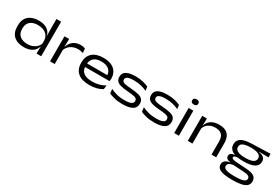

<svg xmlns="http://www.w3.org/2000/svg" viewBox="76 -1828 4601 3177"><g transform="rotate(30 2376.0 -239.0)"><path d="M317.5 14Q193 14 124 -49.2Q55 -112.5 55 -233.5V-244.5Q55 -366 125.5 -429.2Q196 -492.5 319.5 -492.5Q384.5 -492.5 434 -474.2Q483.5 -456 514.8 -422Q546 -388 555 -340H585.5L558 -247.5Q555 -306.5 525.8 -345Q496.5 -383.5 449.2 -402.2Q402 -421 343.5 -421Q250 -421 197.8 -376Q145.5 -331 145.5 -245V-235Q145.5 -149.5 197.8 -104.5Q250 -59.5 344 -59.5Q401.5 -59.5 447 -78.8Q492.5 -98 522.5 -131.2Q552.5 -164.5 562 -206L585 -135.5H556.5Q547 -96 518 -62Q489 -28 439.5 -7Q390 14 317.5 14ZM555.5 0 559.5 -145 558 -172.5V-311L558.5 -332L556 -478V-660H645V0Z M899.5 -264 882 -327.5 903 -329Q925.5 -403 981.8 -445.8Q1038 -488.5 1121 -488.5Q1150 -488.5 1171.2 -483.8Q1192.5 -479 1208 -473L1215.5 -390.5Q1196 -397.5 1171 -402.2Q1146 -407 1117.5 -407Q1042 -407 985 -370.5Q928 -334 899.5 -264ZM814 0V-478.5H903.5L899.5 -311.5L903.5 -307.5V0Z M1572.5 15Q1423 15 1347.8 -49.8Q1272.5 -114.5 1272.5 -233.5V-245.5Q1272.5 -362.5 1345 -428Q1417.5 -493.5 1554 -493.5Q1647 -493.5 1709.5 -464.2Q1772 -435 1803.8 -382Q1835.5 -329 1835.5 -258.5V-255.5Q1835.5 -244 1834.2 -231.5Q1833 -219 1830.5 -209H1747Q1748.5 -220.5 1749 -234.5Q1749.5 -248.5 1749.5 -261.5Q1749.5 -311 1727.5 -347.2Q1705.5 -383.5 1662 -403.2Q1618.5 -423 1554 -423Q1458.5 -423 1410.2 -378.5Q1362 -334 1362 -257V-249.5V-240V-224Q1362 -187.5 1374.2 -157Q1386.5 -126.5 1413 -104.2Q1439.5 -82 1482.2 -70.2Q1525 -58.5 1586 -58.5Q1654 -58.5 1712.8 -74.8Q1771.5 -91 1824.5 -122L1814.5 -46Q1768 -17 1708 -1Q1648 15 1572.5 15ZM1313.5 -209V-276H1813V-209Z M2201 15Q2112.5 15 2048.8 -1.5Q1985 -18 1942.5 -37L1932.5 -119.5Q1983.5 -94.5 2048.5 -76.5Q2113.5 -58.5 2197 -58.5Q2279.5 -58.5 2321.5 -76.5Q2363.5 -94.5 2363.5 -134Q2363.5 -161.5 2346.2 -176.8Q2329 -192 2288 -199.5Q2247 -207 2176 -212Q2084 -218.5 2031.2 -234.8Q1978.5 -251 1956.5 -280.2Q1934.5 -309.5 1934.5 -355V-356Q1934.5 -425 1992.5 -459.5Q2050.5 -494 2169 -494Q2253 -494 2315 -478.2Q2377 -462.5 2416 -442.5L2426.5 -367.5Q2379.5 -390 2317 -406Q2254.5 -422 2176 -422Q2119.5 -422 2085.8 -413.8Q2052 -405.5 2037.2 -390.5Q2022.5 -375.5 2022.5 -354.5Q2022.5 -329.5 2037 -315Q2051.5 -300.5 2090.2 -292.8Q2129 -285 2201 -280Q2294.5 -273 2349.2 -258.5Q2404 -244 2428.2 -214.8Q2452.5 -185.5 2452.5 -134Q2452.5 -56.5 2389.2 -20.8Q2326 15 2201 15Z M2807 15Q2718.5 15 2654.8 -1.5Q2591 -18 2548.5 -37L2538.5 -119.5Q2589.5 -94.5 2654.5 -76.5Q2719.5 -58.5 2803 -58.5Q2885.5 -58.5 2927.5 -76.5Q2969.5 -94.5 2969.5 -134Q2969.5 -161.5 2952.2 -176.8Q2935 -192 2894 -199.5Q2853 -207 2782 -212Q2690 -218.5 2637.2 -234.8Q2584.5 -251 2562.5 -280.2Q2540.5 -309.5 2540.5 -355V-356Q2540.5 -425 2598.5 -459.5Q2656.5 -494 2775 -494Q2859 -494 2921 -478.2Q2983 -462.5 3022 -442.5L3032.5 -367.5Q2985.5 -390 2923 -406Q2860.5 -422 2782 -422Q2725.5 -422 2691.8 -413.8Q2658 -405.5 2643.2 -390.5Q2628.5 -375.5 2628.5 -354.5Q2628.5 -329.5 2643 -315Q2657.5 -300.5 2696.2 -292.8Q2735 -285 2807 -280Q2900.5 -273 2955.2 -258.5Q3010 -244 3034.2 -214.8Q3058.5 -185.5 3058.5 -134Q3058.5 -56.5 2995.2 -20.8Q2932 15 2807 15Z M3186.5 0V-478.5H3276V0ZM3231 -570Q3202 -570 3187.5 -583Q3173 -596 3173 -619V-621Q3173 -644 3187.5 -656.8Q3202 -669.5 3231 -669.5Q3260.5 -669.5 3275.2 -656.5Q3290 -643.5 3290 -621V-619Q3290 -596 3275.2 -583Q3260.5 -570 3231 -570Z M3899.5 0V-253.5Q3899.5 -302 3883.8 -339Q3868 -376 3831.8 -397Q3795.5 -418 3733.5 -418Q3677 -418 3635 -399Q3593 -380 3566.8 -347.8Q3540.5 -315.5 3531 -275.5L3517 -343H3534.5Q3544.5 -382.5 3572.8 -416.5Q3601 -450.5 3649 -471.5Q3697 -492.5 3765 -492.5Q3846 -492.5 3895.2 -465Q3944.5 -437.5 3966.8 -386.2Q3989 -335 3989 -263.5V0ZM3446 0V-478.5H3535.5L3531.5 -334.5L3535.5 -324V0Z M4408.5 -166.5Q4269 -166.5 4198.2 -208Q4127.5 -249.5 4127.5 -326V-331Q4127.5 -383 4155.5 -417Q4183.5 -451 4240.2 -468.5Q4297 -486 4382 -488.5L4739 -500V-431L4555.5 -434L4556 -430.5Q4601 -424 4629.2 -408.8Q4657.5 -393.5 4670.5 -370.2Q4683.5 -347 4683.5 -318V-313.5Q4683.5 -240.5 4615 -203.5Q4546.5 -166.5 4408.5 -166.5ZM4403.5 121.5H4413Q4476.5 121.5 4523.5 115Q4570.5 108.5 4596.2 92Q4622 75.5 4622 47V45Q4622 13.5 4594 -1.2Q4566 -16 4503.5 -20L4292 -32L4325.5 -35Q4289 -31.5 4259.8 -23.2Q4230.5 -15 4213.2 0.8Q4196 16.5 4196 42.5V43.5Q4196 73.5 4221.5 90.5Q4247 107.5 4293.5 114.5Q4340 121.5 4403.5 121.5ZM4397.5 192Q4309.5 192 4244.5 180.2Q4179.5 168.5 4144.5 140.5Q4109.5 112.5 4109.5 63V61.5Q4109.5 28.5 4126.5 7Q4143.5 -14.5 4172 -26.5Q4200.5 -38.5 4235 -41.5L4234 -44Q4189.5 -50 4167 -68Q4144.5 -86 4144.5 -116.5V-117Q4144.5 -138 4153.8 -153Q4163 -168 4183.8 -176.8Q4204.5 -185.5 4238.5 -187.5V-201.5L4354.5 -173L4309.5 -174Q4263.5 -173.5 4245.8 -164.5Q4228 -155.5 4228 -138.5Q4228 -119 4253.2 -109.5Q4278.5 -100 4344.5 -96L4515 -85.5Q4615 -79.5 4662.2 -48.5Q4709.5 -17.5 4709.5 48V49.5Q4709.5 103 4672.5 134.5Q4635.5 166 4568.8 179Q4502 192 4412 192ZM4407 -231.5Q4474.5 -231.5 4516.8 -242.5Q4559 -253.5 4579.2 -275Q4599.5 -296.5 4599.5 -327V-332Q4599.5 -361.5 4579.5 -382.8Q4559.5 -404 4518 -415.2Q4476.5 -426.5 4411.5 -426.5H4406.5Q4340.5 -426.5 4298 -415.5Q4255.5 -404.5 4235.2 -383.8Q4215 -363 4215 -333V-327.5Q4215 -298 4235.2 -276.2Q4255.5 -254.5 4298 -243Q4340.5 -231.5 4407 -231.5Z"/></g></svg>

Font: Anek Gujarati Expanded
Style: Regular
Weight: 400
Width: 7
Designer: Mrunmayee Ghaisas (Gujarati), Yesha Goshar (Latin)
Foundry: Ek Type
Version: Version 1.003